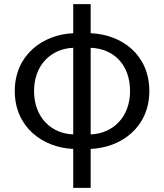

<svg xmlns="http://www.w3.org/2000/svg" viewBox="-20 -716 800 936"><path d="M337 -61C231 -64 146 -143 146 -272C146 -401 231 -479 337 -483ZM337 200H422V10C570 4 708 -95 708 -272C708 -449 574 -548 422 -554V-696H337V-554C190 -548 52 -449 52 -272C52 -95 190 4 337 10ZM422 -483C533 -479 614 -402 614 -272C614 -142 527 -64 422 -61Z"/></svg>

Font: Noto Sans HK
Style: Regular
Weight: 400
Designer: Ryoko NISHIZUKA 西塚涼子 (kana, bopomofo & ideographs); Paul D. Hunt (Latin, Greek & Cyrillic); Sandoll Communications 산돌커뮤니
Foundry: Adobe
Version: Version 2.004;hotconv 1.0.118;makeotfexe 2.5.65603